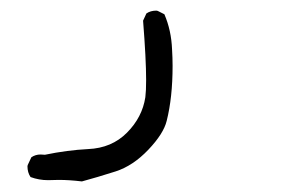

<svg xmlns="http://www.w3.org/2000/svg" viewBox="-20 -30 540 365"><path d="M91.8 312Q111.8 312 135.7 314.9Q164.6 307.1 199.7 295.9Q232.9 285.2 262 254.6Q291 224.1 296.9 199.7Q308.1 155.3 308.1 95.2Q308.1 80.1 307.1 64Q305.7 27.8 292.5 -2.9L279.8 -9.3Q278.3 -9.8 277.3 -9.8Q266.1 -9.8 258.3 -4.4L252 9.3Q257.8 82.5 257.8 122.1Q257.8 143.1 256.3 154.8Q250.5 192.9 221.4 222.2Q192.4 251.5 147.5 253.4Q107.9 255.4 65.4 264.2Q60.5 263.7 57.1 263.7Q47.4 263.7 39.6 269L32.7 283.7Q32.2 285.2 32.2 286.1Q32.2 297.9 38.1 306.6Q54.2 312.5 71.3 312.5Z"/></svg>

Font: NaikaiFont
Style: ExtraLight
Weight: 200
Version: Version 1.89